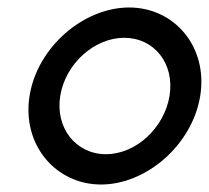

<svg xmlns="http://www.w3.org/2000/svg" viewBox="-20 -482 558 513"><path d="M59 -226C38 -95 129 11 250 11C371 11 494 -95 515 -226C536 -357 446 -462 325 -462C204 -462 80 -357 59 -226ZM141 -226C155 -312 232 -381 312 -381C392 -381 447 -312 433 -226C419 -140 343 -70 263 -70C183 -70 127 -140 141 -226Z"/></svg>

Font: Charger Pro
Style: BdNarObl
Weight: 700
Designer: Jasper
Foundry: Cannot Into Space Fonts
Version: Version 1.09